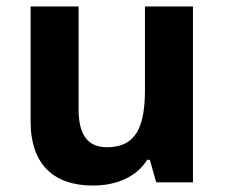

<svg xmlns="http://www.w3.org/2000/svg" viewBox="-20 -617 697 596"><path d="M579 -597H430V-340C430 -224 403 -160 312 -160C251 -160 224 -200 224 -278V-597H75V-241C75 -101 152 -41 269 -41C337 -41 402 -65 437 -121H445L465 -51H579Z"/></svg>

Font: Noto Sans Tamil UI
Style: Bold
Weight: 700
Designer: Jelle Bosma - Monotype Design Team
Foundry: Monotype Imaging Inc.
Version: Version 2.004